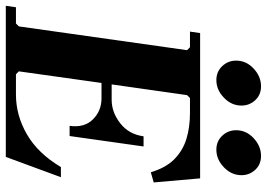

<svg xmlns="http://www.w3.org/2000/svg" viewBox="-152 -771 920 662"><g transform="rotate(90 308.0 -440.0)"><path d="M553 -190H588L518 0H-3L2 -35H58L68 -45L150 -625L140 -635H86L91 -670H592L606 -510L571 -500Q555 -553 525 -582Q495 -611 455 -623Q415 -635 367 -635H315L305 -625L268 -365H321Q364 -365 402 -394.5Q440 -424 447 -475H482L446 -220H411Q418 -271 388.5 -300.5Q359 -330 316 -330H263L223 -45L233 -35H303Q375 -35 440.5 -73Q506 -111 553 -190ZM253.2 -726Q224 -726 205 -746.2Q186 -766.4 186 -794.2Q186 -829 213.4 -854.5Q240.8 -880 274.5 -880Q304 -880 322.5 -860Q341 -840 341 -812.5Q341 -778 313.8 -752Q286.7 -726 253.2 -726ZM493.2 -726Q464 -726 445 -746.2Q426 -766.4 426 -794.2Q426 -829 453.4 -854.5Q480.8 -880 514.5 -880Q544 -880 562.5 -860Q581 -840 581 -812.5Q581 -778 553.8 -752Q526.7 -726 493.2 -726Z"/></g></svg>

Font: Brygada 1918
Style: Italic
Weight: 400
Italic angle: -8°
Designer: Mateusz Machalski | Borys Kosmynka | Przemek Hoffer
Foundry: NIEPODLEGLA 2018
Version: Version 3.006